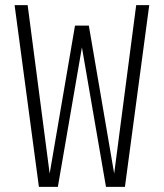

<svg xmlns="http://www.w3.org/2000/svg" viewBox="-20 -730 640 750"><path d="M132 0 37 -710H88L174 -52L273 -630H327L426 -52L512 -710H563L468 0H394L300 -545L206 0Z"/></svg>

Font: Geist Mono UltraLight
Style: Regular
Weight: 200
Monospace: yes
Designer: Basement.studio, Andrés Briganti, Mateo Zaragoza
Foundry: Basement.studio, Vercel, Andrés Briganti, Guido Ferreyra, Mateo Zaragoza
Version: Version 1.400; ttfautohint (v1.8.4.7-5d5b)